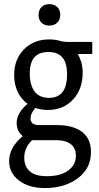

<svg xmlns="http://www.w3.org/2000/svg" viewBox="-20 -687 484 941"><path d="M49.4 -319.8Q49.4 -396.3 97.5 -445.1Q145.7 -493.8 221 -493.8Q248.1 -493.8 270.4 -487.7Q290.1 -481.5 314.8 -481.5H432.1V-422.2H361.7V-421Q385.2 -380.2 385.2 -330.9Q385.2 -249.4 337.7 -198.8Q290.1 -148.1 214.8 -148.1Q180.2 -148.1 153.1 -158Q129.6 -130.9 129.6 -106.2Q129.6 -91.4 139.5 -82.7Q149.4 -74.1 170.4 -74.1H256.8Q338.3 -74.1 382.1 -40.7Q425.9 -7.4 425.9 58Q425.9 138.3 361.7 186.4Q297.5 234.6 200 234.6Q121 234.6 72.8 197.5Q24.7 160.5 24.7 102.5Q24.7 35.8 91.4 -19.8Q61.7 -44.4 61.7 -84Q61.7 -133.3 114.8 -177.8Q49.4 -228.4 49.4 -319.8ZM137 0Q98.8 37 98.8 86.4Q98.8 128.4 125.9 152.5Q153.1 176.5 209.9 176.5Q276.5 176.5 314.2 148.8Q351.9 121 351.9 76.5Q351.9 38.3 326.5 19.1Q301.2 0 256.8 0ZM125.9 -325.9Q125.9 -270.4 149.4 -238.9Q172.8 -207.4 219.8 -207.4Q264.2 -207.4 286.4 -235.8Q308.6 -264.2 308.6 -322.2Q308.6 -379 285.8 -405.6Q263 -432.1 216 -432.1Q171.6 -432.1 148.8 -406.2Q125.9 -380.2 125.9 -325.9ZM169.1 -612.3Q169.1 -638.3 183.3 -652.5Q197.5 -666.7 222.2 -666.7Q245.7 -666.7 260.5 -652.5Q275.3 -638.3 275.3 -614.8Q275.3 -590.1 260.5 -575.9Q245.7 -561.7 221 -561.7Q197.5 -561.7 183.3 -575.9Q169.1 -590.1 169.1 -612.3Z"/></svg>

Font: Slabo 27px
Style: Regular
Weight: 400
Version: Version 1.02 Build 003a